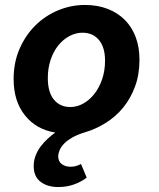

<svg xmlns="http://www.w3.org/2000/svg" viewBox="-20 -528 640 775"><path d="M215 227Q172 227 144 206Q116 185 116 142Q116 120 124 99.5Q132 79 145 62Q158 45 173.5 31Q189 17 203 7Q127 -5 81 -62Q35 -119 35 -209Q35 -276 59 -331Q83 -386 123 -425.5Q163 -465 215 -486.5Q267 -508 323 -508Q374 -508 415 -492Q456 -476 484.5 -447Q513 -418 528 -377.5Q543 -337 543 -287Q543 -227 525 -178.5Q507 -130 477 -93.5Q447 -57 407 -32Q367 -7 323 6Q293 15 272 27Q251 39 238.5 52Q226 65 220.5 78.5Q215 92 215 103Q215 124 229.5 134.5Q244 145 264 145Q276 145 285.5 142.5Q295 140 307 134L330 189Q308 206 278.5 216.5Q249 227 215 227ZM264 -96Q291 -96 316 -110Q341 -124 360.5 -148.5Q380 -173 392 -207.5Q404 -242 404 -283Q404 -337 379.5 -366.5Q355 -396 313 -396Q286 -396 260.5 -382.5Q235 -369 215.5 -345Q196 -321 184.5 -287Q173 -253 173 -213Q173 -156 197.5 -126Q222 -96 264 -96Z"/></svg>

Font: Source Code Pro
Style: Bold Italic
Weight: 700
Italic angle: -11°
Monospace: yes
Designer: Paul D. Hunt, Teo Tuominen
Foundry: Adobe Systems Incorporated
Version: Version 1.050;PS 1.000;hotconv 16.6.51;makeotf.lib2.5.65220